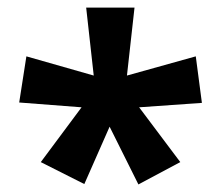

<svg xmlns="http://www.w3.org/2000/svg" viewBox="-20 -780 585 508"><path d="M335.9 -759.8 315.9 -580.1 498 -630.9 514.2 -507.8 348.1 -496.1 457 -351.1 346.2 -292 270 -444.8 203.1 -293 87.9 -351.1 195.8 -496.1 30.8 -508.8 49.8 -630.9 228 -580.1 208 -759.8Z"/></svg>

Font: Droid Sans Thai
Style: Bold
Weight: 700
Designer: Steve Matteson
Foundry: Ascender Corporation
Version: Version 1.00